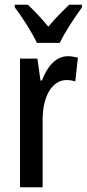

<svg xmlns="http://www.w3.org/2000/svg" viewBox="-20 -786 364 806"><path d="M135 -606H231C252 -651 295 -715 324 -755V-766H270C238 -734 216 -714 183 -674C154 -709 121 -744 97 -766H42V-755C76 -711 115 -648 135 -606ZM265 -550C215 -550 178 -507 156 -448H150L137 -540H64V0H159V-280C158 -379 197 -450 260 -450C272 -450 286 -448 296 -444L307 -544C291 -548 278 -550 265 -550Z"/></svg>

Font: Noto Sans Gujarati ExtraCondensed Medium
Style: Regular
Weight: 500
Width: 2
Designer: Jelle Bosma - Monotype Design Team, Universal Thirst
Foundry: Monotype Imaging Inc.
Version: Version 2.106